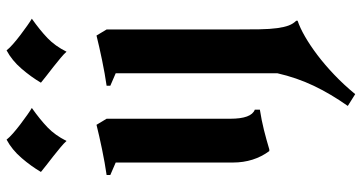

<svg xmlns="http://www.w3.org/2000/svg" viewBox="-272 -520 1075 570"><g transform="rotate(-90 265.0 -234.5)"><path d="M198 -455V-88Q198 -25 225 -15V0Q193 5 165 12Q137 19 107 28H102Q68 -18 68 -80V-428L31 -444V-455Q66 -460 107 -468.5Q148 -477 180 -485ZM40 -650Q57 -679 81.5 -707.5Q106 -736 136 -752Q142 -744 154.5 -733Q167 -722 181.5 -711Q196 -700 209.5 -690.5Q223 -681 230 -677Q196 -653 172.5 -630.5Q149 -608 132 -574Q126 -581 113.5 -591.5Q101 -602 87 -613Q73 -624 60 -634Q47 -644 40 -650ZM236 261Q272 210 296 159.5Q320 109 333 52V-428L296 -444V-455Q331 -460 372 -468.5Q413 -477 445 -485L463 -455V-78Q463 -33 463.5 -1.5Q464 30 467 51.5Q470 73 475 86Q480 99 489 108V112Q468 119 442 134Q416 149 387.5 170.5Q359 192 329 220.5Q299 249 271 283ZM305 -650Q322 -679 346.5 -707.5Q371 -736 401 -752Q407 -744 419.5 -733Q432 -722 446.5 -711Q461 -700 474.5 -690.5Q488 -681 495 -677Q461 -653 437.5 -630.5Q414 -608 397 -574Q391 -581 378.5 -591.5Q366 -602 352 -613Q338 -624 325 -634Q312 -644 305 -650Z"/></g></svg>

Font: New Rocker
Style: Regular
Weight: 400
Designer: Pablo Impallari, Brenda Gallo, Rodrigo Fuenzalida
Foundry: Pablo Impallari, Brenda Gallo, Rodrigo Fuenzalida
Version: Version 1.000; ttfautohint (v0.93) -l 8 -r 50 -G 200 -x 14 -